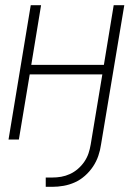

<svg xmlns="http://www.w3.org/2000/svg" viewBox="-20 -540 540 743"><path d="M157 183V147H182Q200 147 217 144Q234 141 250.5 133.5Q267 126 281.5 113.5Q296 101 306.5 85.5Q317 70 322.5 53.5Q328 37 331 19L376 -252H95L53 0H13L99 -520H139L101 -289H382L420 -520H461L371 19Q368 41 360.5 63Q353 85 340 104.5Q327 124 309 140Q291 156 270 165.5Q249 175 226.5 179Q204 183 182 183Z"/></svg>

Font: Iosevka SS04 Extralight
Style: Italic
Weight: 200
Italic angle: -9°
Monospace: yes
Designer: Belleve Invis
Foundry: Belleve Invis
Version: Version 19.0.0; ttfautohint (v1.8.4)